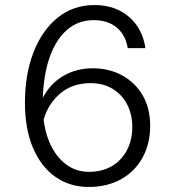

<svg xmlns="http://www.w3.org/2000/svg" viewBox="-20 -730 690 762"><path d="M348 -459Q413 -459 464.5 -431Q516 -403 546 -352Q576 -301 576 -231Q576 -159 545.5 -104Q515 -49 460 -18.5Q405 12 332 12Q257 12 200 -28Q143 -68 111 -143Q79 -218 79 -322Q79 -435 113 -522.5Q147 -610 209 -660Q271 -710 355 -710Q399 -710 434 -697Q469 -684 494.5 -661Q520 -638 536 -607Q552 -576 557 -539H487Q478 -592 443 -621Q408 -650 352 -650Q290 -650 246 -611.5Q202 -573 177.5 -504Q153 -435 150 -342Q179 -398 231 -428.5Q283 -459 348 -459ZM333 -48Q385 -48 423.5 -70.5Q462 -93 483.5 -133.5Q505 -174 505 -226Q505 -277 484 -316.5Q463 -356 426 -378Q389 -400 340 -400Q267 -400 219 -359Q171 -318 153 -255Q165 -161 213.5 -104.5Q262 -48 333 -48Z"/></svg>

Font: Azeret Mono Thin ExtraLight
Style: Regular
Weight: 250
Version: Version 1.002